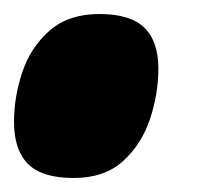

<svg xmlns="http://www.w3.org/2000/svg" viewBox="-35 -246 284 274"><path d="M-15 -72Q-15 -108 -3 -143.5Q9 -179 36 -202.5Q63 -226 107 -226Q151 -226 171 -206.5Q191 -187 191 -148Q191 -112 179 -76Q167 -40 140.5 -16Q114 8 70 8Q25 8 5 -12Q-15 -32 -15 -72Z"/></svg>

Font: Georama SemiCondensed Black
Style: Italic
Weight: 900
Width: 4
Italic angle: -9°
Designer: Jean-Baptiste Levee
Foundry: Production Type
Version: Version 1.000